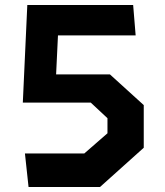

<svg xmlns="http://www.w3.org/2000/svg" viewBox="-20 -750 660 770"><path d="M94.5 0H381L556.5 -157.5V-328.5L421 -451.5H205L212.5 -608H524L514 -730H89.5L71.5 -338.5H344L411 -276V-215.5L318 -134.5H80Z"/></svg>

Font: Monaspace Krypton
Style: Bold
Weight: 700
Designer: Riley Cran & the Lettermatic Team
Foundry: Lettermatic
Version: Version 1.200 (Monaspace Krypton)